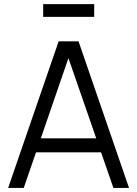

<svg xmlns="http://www.w3.org/2000/svg" viewBox="-20 -923 674 943"><path d="M192 -840V-902.7H442.7V-840ZM20 0 268 -720H365.7L613.7 0H537L301.7 -679H330.3L96.7 0ZM130.7 -174.7V-243.7H502.7V-174.7Z"/></svg>

Font: Manrope
Style: Regular
Weight: 400
Designer: Mikhail Sharanda
Foundry: Mikhail Sharanda
Version: Version 4.503